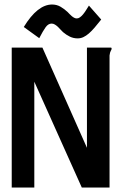

<svg xmlns="http://www.w3.org/2000/svg" viewBox="-20 -835 540 855"><path d="M32.2 0ZM467.8 0H344.2L132.8 -471.2V0H32.2V-623H168.9L367.2 -176.8V-623H475.1Q477.1 -621.1 477.1 -618.2Q477.1 -614.3 473.4 -608.6Q469.7 -603 467.8 -587.9ZM85.9 -714.8Q147 -814.9 211.9 -814.9Q232.9 -814.9 250.2 -804.7Q267.6 -794.4 281.7 -780.8Q285.6 -776.9 290 -772.2Q294.4 -767.6 299.6 -763.2Q304.7 -758.8 310.3 -755.9Q315.9 -752.9 321.8 -752.9Q329.1 -752.9 335.9 -757.8Q342.8 -762.7 349.4 -770.5Q356 -778.3 362.5 -788.6Q369.1 -798.8 376 -810.1L430.7 -748Q414.6 -727.5 401.1 -711.9Q387.7 -696.3 375.5 -685.8Q363.3 -675.3 351.3 -669.7Q339.4 -664.1 325.7 -664.1Q307.1 -664.1 291 -671.9Q274.9 -679.7 260.7 -691.9Q256.3 -695.8 250.7 -702.1Q245.1 -708.5 238.5 -714.8Q231.9 -721.2 224.6 -725.6Q217.3 -730 210 -730Q194.8 -730 183.1 -713.6Q171.4 -697.3 154.8 -665Z"/></svg>

Font: InconsolataGo
Style: Bold
Weight: 700
Designer: Raph Levien, Kirill Tkachev(cyreal.org)
Foundry: Raph Levien, Kirill Tkachev(cyreal.org)
Version: Version 1.015; ttfautohint (v0.92) -l 8 -r 50 -G 200 -x 14 -